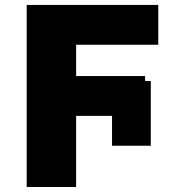

<svg xmlns="http://www.w3.org/2000/svg" viewBox="-20 -747 743 767"><path d="M284.1 0H86.6V-727.3H612.2V-568.2H284.1V-443.2H559.7V-423.3H582.4V-164.8H427.6V-284.1H284.1Z"/></svg>

Font: Linik Sans Black
Style: Regular
Weight: 900
Designer: Fonts by Rasmus Andersson / Changes by Cristiano Sobral with parts from Marc Monis
Foundry: rsms
Version: Version 3.020; ttfautohint (v1.6)